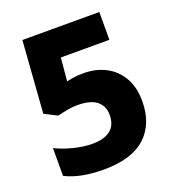

<svg xmlns="http://www.w3.org/2000/svg" viewBox="-132 -817 842 929"><g transform="rotate(-20 289.0 -352.0)"><path d="M311 -462Q374 -462 424 -436Q474 -410 503 -360Q532 -310 532 -239Q532 -121 460.5 -55.5Q389 10 245 10Q124 10 48 -29V-172Q85 -153 137.5 -139.5Q190 -126 235 -126Q296 -126 328.5 -151.5Q361 -177 361 -229Q361 -276 328.5 -301.5Q296 -327 229 -327Q202 -327 174 -321.5Q146 -316 126 -311L61 -344L88 -714H484V-571H234L223 -452Q239 -455 257.5 -458.5Q276 -462 311 -462Z"/></g></svg>

Font: Noto Sans Gujarati UI ExtraBold
Style: Regular
Weight: 800
Designer: Jelle Bosma - Monotype Design Team, Universal Thirst
Foundry: Monotype Imaging Inc.
Version: Version 2.106; ttfautohint (v1.8.4.7-5d5b)